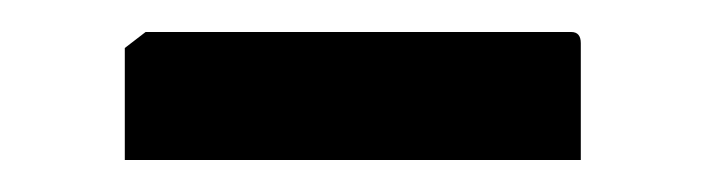

<svg xmlns="http://www.w3.org/2000/svg" viewBox="-20 -350 441 120"><path d="M58 -250V-320L71 -330H337Q343 -330 343 -323V-250Z"/></svg>

Font: Kreon Light
Style: Regular
Weight: 400
Version: Version 2.002